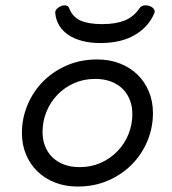

<svg xmlns="http://www.w3.org/2000/svg" viewBox="-20 -683 640 714"><path d="M359.4 -593.3Q409.7 -593.3 443.4 -606.7Q477.1 -620.1 499.5 -653.3Q505.4 -661.6 516.6 -662.8Q527.8 -664.1 537.6 -660.2Q546.9 -656.2 552.2 -649.4Q557.6 -642.6 553.7 -633.8Q532.7 -583 481.4 -553Q430.2 -522.9 354 -522.9Q315.9 -522.9 285.9 -530.8Q255.9 -538.6 234.4 -553Q212.9 -567.4 200.4 -587.9Q188 -608.4 185.5 -633.8Q184.6 -643.1 191.2 -649.9Q197.8 -656.7 206.5 -660.2Q215.8 -664.1 224.9 -662.6Q233.9 -661.1 236.8 -653.3Q249.5 -620.1 279.3 -606.7Q309.1 -593.3 359.4 -593.3ZM61.5 -188.5Q61.5 -242.2 81.8 -291.5Q102.1 -340.8 138.9 -378.7Q175.8 -416.5 227.3 -439.2Q278.8 -461.9 341.8 -461.9Q387.7 -461.9 425.8 -447Q463.9 -432.1 491.2 -405.5Q518.6 -378.9 533.7 -342.3Q548.8 -305.7 548.8 -262.7Q548.8 -209 528.6 -159.7Q508.3 -110.4 471.4 -72.5Q434.6 -34.7 383.1 -12Q331.5 10.7 268.6 10.7Q222.7 10.7 184.6 -4.2Q146.5 -19 119.1 -45.7Q91.8 -72.3 76.7 -108.6Q61.5 -145 61.5 -188.5ZM138.2 -192.4Q138.2 -163.1 147.7 -139.2Q157.2 -115.2 175 -97.9Q192.9 -80.6 218.5 -71Q244.1 -61.5 276.4 -61.5Q319.3 -61.5 355.2 -77.6Q391.1 -93.8 417.2 -121.1Q443.4 -148.4 457.8 -184.1Q472.2 -219.7 472.2 -258.8Q472.2 -288.1 462.6 -312Q453.1 -335.9 435.3 -353.3Q417.5 -370.6 391.8 -380.1Q366.2 -389.6 334 -389.6Q291 -389.6 255.1 -373.5Q219.2 -357.4 193.1 -330.1Q167 -302.7 152.6 -267.1Q138.2 -231.4 138.2 -192.4Z"/></svg>

Font: Courier Prime
Style: Italic
Weight: 400
Monospace: yes
Designer: Alan Dague-Greene
Foundry: Quote-Unquote Apps
Version: Version 1.202